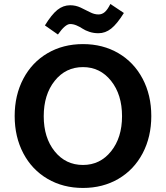

<svg xmlns="http://www.w3.org/2000/svg" viewBox="-20 -930 828 958"><path d="M570.8 -37.6Q493.2 7.8 394 7.8Q294.9 7.8 217.3 -37.6Q139.6 -83 96.4 -165Q53.2 -247.1 53.2 -351.1Q53.2 -455.1 96.4 -537.1Q139.6 -619.1 217.3 -664.6Q294.9 -710 394 -710Q493.2 -710 570.8 -664.6Q648.4 -619.1 691.7 -537.1Q734.9 -455.1 734.9 -351.1Q734.9 -247.1 691.7 -165Q648.4 -83 570.8 -37.6ZM394 -106.9Q479.5 -106.9 534.2 -175Q588.9 -243.2 588.9 -350.1Q588.9 -458 534.2 -526.6Q479.5 -595.2 394 -595.2Q307.6 -595.2 252.9 -526.6Q198.2 -458 198.2 -350.1Q198.2 -242.7 252.9 -174.8Q307.6 -106.9 394 -106.9ZM269 -757.8 204.1 -803.2Q237.8 -857.9 266.6 -880.9Q295.4 -903.8 330.1 -903.8Q357.4 -903.8 382.1 -892.3Q406.7 -880.9 428.5 -869.4Q450.2 -857.9 471.2 -857.9Q489.3 -857.9 502.9 -869.9Q516.6 -881.8 530.8 -910.2L598.1 -865.2Q564 -810.5 534.9 -787.4Q505.9 -764.2 471.2 -764.2Q447.3 -764.2 426 -771.2Q404.8 -778.3 391.8 -787.1Q378.9 -795.9 362.3 -803Q345.7 -810.1 330.1 -810.1Q305.7 -810.1 269 -757.8Z"/></svg>

Font: LT Superior
Style: Bold
Weight: 400
Designer: Daniel Lyons
Foundry: LyonsType
Version: Version 1.000